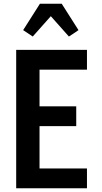

<svg xmlns="http://www.w3.org/2000/svg" viewBox="-20 -1000 540 1020"><path d="M66 0V-735H442V-630H190V-435H385V-330H190V-105H442V0ZM346 -806 250 -914 154 -806 103 -840 192 -980H308L397 -840Q384 -831 371.5 -822.5Q359 -814 346 -806Z"/></svg>

Font: Iosevka Curly Extrabold
Style: Regular
Weight: 800
Monospace: yes
Designer: Belleve Invis
Foundry: Belleve Invis
Version: Version 22.1.2; ttfautohint (v1.8.4)